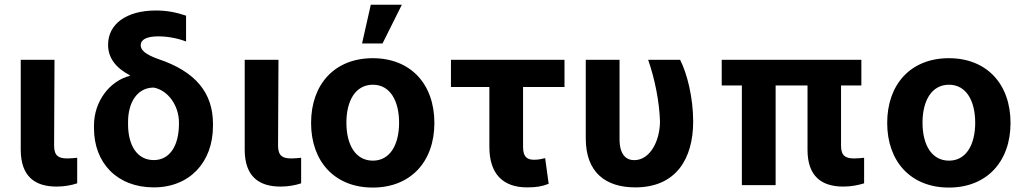

<svg xmlns="http://www.w3.org/2000/svg" viewBox="-20 -806 4458 836"><path d="M70.3 -545.5V-152.7C71 -39.1 130.7 6.4 226.2 6.4C259.9 6.4 291.2 0.7 316.1 -7.8V-119C304 -117.9 287.6 -116.1 273.1 -116.1C235.8 -116.1 215.9 -127.1 215.6 -170.8L217.3 -545.5Z M450.6 -610.8C450.6 -554.7 483.3 -511 544.7 -478.7L545.8 -475.9C457 -453.5 388.8 -364 389.2 -258.5V-248.6C388.8 -96.9 489.7 9.9 649.5 9.9C806.5 9.9 907.3 -100.5 907.3 -257.1V-267C907.3 -402 831.3 -494.7 669 -549C609.7 -570 592.7 -589.5 592.7 -608.7C592.7 -633.5 617.5 -647.7 670.5 -647.7C715.2 -647.7 761.7 -636.7 790.1 -625.4V-737.9C743.6 -753.2 704.5 -760.3 658.7 -760.3C530.5 -760.3 450.3 -701.3 450.6 -610.8ZM537.6 -265.6V-273.8C537.3 -359.4 577.1 -424.7 649.5 -424.7C713.8 -412.3 758.9 -343.8 759.2 -273.8V-265.6C758.9 -174.4 721.2 -109 649.5 -109C576 -109 537.3 -174.7 537.6 -265.6Z M1045.5 -545.5V-152.7C1046.2 -39.1 1105.8 6.4 1201.3 6.4C1235.1 6.4 1266.3 0.7 1291.2 -7.8V-119C1279.1 -117.9 1262.8 -116.1 1248.2 -116.1C1210.9 -116.1 1191.1 -127.1 1190.7 -170.8L1192.5 -545.5Z M1603 10.7C1768.5 10.7 1871.4 -102.6 1871.4 -270.6C1871.4 -439.6 1768.5 -552.6 1603 -552.6C1437.5 -552.6 1334.5 -439.6 1334.5 -270.6C1334.5 -102.6 1437.5 10.7 1603 10.7ZM1488.3 -271.7C1488.3 -366.8 1527.3 -437.1 1603.7 -437.1C1678.6 -437.1 1717.7 -366.8 1717.7 -271.7C1717.7 -176.5 1678.6 -106.5 1603.7 -106.5C1527.3 -106.5 1488.3 -176.5 1488.3 -271.7ZM1556.5 -616.8H1645.6L1729.8 -785.5H1594.5Z M2437.9 -545.5H1943.5V-427.2H2110.8V-166.2C2110.8 -47.6 2171.2 9.9 2274.9 9.9C2312.9 9.9 2338.8 6.4 2369 -5.7L2353.7 -117.5C2338.1 -114 2326.7 -110.4 2304.7 -110.4C2275.9 -110.4 2257.5 -122.5 2257.5 -165.5V-427.2H2437.9Z M2530.5 -545.5V-203.1C2530.5 -55.8 2616.5 9.9 2746.1 9.9C2924.4 9.9 2998.2 -115.8 2998.2 -277C2998.2 -380.7 2971.9 -485.8 2941.4 -545.5H2802.2C2830.6 -464.5 2851.2 -364 2853.7 -277C2853.3 -192.5 2810.7 -108.7 2741.5 -108.7C2707.4 -108.7 2677.2 -131 2677.6 -201.7V-545.5Z M3730.5 -545.5H3122.5V-433.9H3210.2V0H3357.2V-433.9H3496.1V-152.7C3496.4 -39.1 3556.5 6.4 3652 6.4C3687.1 6.4 3717.3 0 3742.5 -7.8V-119C3730.5 -117.9 3714.5 -116.1 3699.9 -116.1C3661.6 -116.1 3642.4 -127.1 3642 -170.8V-433.9H3730.5Z M4111.5 10.7C4277 10.7 4380 -102.6 4380 -270.6C4380 -439.6 4277 -552.6 4111.5 -552.6C3946 -552.6 3843 -439.6 3843 -270.6C3843 -102.6 3946 10.7 4111.5 10.7ZM3996.8 -271.7C3996.8 -366.8 4035.9 -437.1 4112.2 -437.1C4187.1 -437.1 4226.2 -366.8 4226.2 -271.7C4226.2 -176.5 4187.1 -106.5 4112.2 -106.5C4035.9 -106.5 3996.8 -176.5 3996.8 -271.7Z"/></svg>

Font: Margiela Sans
Style: Bold
Weight: 700
Designer: Stefan Endress, Andreas Faust
Version: Version 1.100;FEAKit 1.0